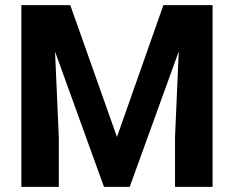

<svg xmlns="http://www.w3.org/2000/svg" viewBox="-20 -731 916 751"><path d="M254.9 -710.9 437.5 -195.3 619.1 -710.9H811.5V0H664.6V-194.3L679.2 -529.8L487.3 0H386.7L195.3 -529.3L210 -194.3V0H63.5V-710.9Z"/></svg>

Font: Roboto-o
Style: o-Bold
Weight: 700
Designer: Google
Version: Version 2.134; 2016; ttfautohint (v1.6)